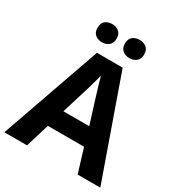

<svg xmlns="http://www.w3.org/2000/svg" viewBox="-211 -1058 1112 1196"><g transform="rotate(30 345.0 -460.0)"><path d="M527 0 475 -170H215L163 0H0L252 -717H437L690 0ZM439 -297 387 -463Q382 -480 374 -506Q366 -532 358 -559Q350 -586 345 -606Q340 -586 331.5 -556.5Q323 -527 315.5 -500.5Q308 -474 304 -463L253 -297ZM177 -854Q177 -889 197 -904.5Q217 -920 245 -920Q273 -920 293.5 -904.5Q314 -889 314 -854Q314 -821 293.5 -805Q273 -789 245 -789Q217 -789 197 -805Q177 -821 177 -854ZM374 -854Q374 -889 394 -904.5Q414 -920 443 -920Q471 -920 491.5 -904.5Q512 -889 512 -854Q512 -821 491.5 -805Q471 -789 443 -789Q414 -789 394 -805Q374 -821 374 -854Z"/></g></svg>

Font: Noto IKEA Arabic
Style: Bold
Weight: 700
Designer: Monotype Design Team
Foundry: Monotype Imaging Inc.
Version: Version 1.200